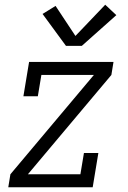

<svg xmlns="http://www.w3.org/2000/svg" viewBox="-20 -792 540 812"><path d="M15 0 24 -55 377 -475H155L140 -385H79L103 -530H460L451 -475L98 -55H320L335 -145H396L372 0ZM259 -598 160 -733 215 -767 299 -640 425 -772 472 -728 326 -598Z"/></svg>

Font: Iosevka Slab Light Oblique
Style: Regular
Weight: 300
Italic angle: -9°
Monospace: yes
Designer: Belleve Invis
Foundry: Belleve Invis
Version: Version 11.1.1; ttfautohint (v1.8.3)